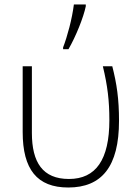

<svg xmlns="http://www.w3.org/2000/svg" viewBox="-20 -825 613 855"><path d="M261 -606H285C318 -663 352 -748 362 -797V-805H309C301 -741 280 -663 261 -614ZM284 10C433 10 510 -83 510 -287C510 -384 500 -452 480 -530H438C459 -443 467 -376 467 -290C467 -114 407 -28 287 -28C170 -28 122 -102 122 -233V-530H81V-237C81 -71 145 10 284 10Z"/></svg>

Font: Kathrein 35 Thin
Style: Regular
Weight: 250
Designer: Lazydogs Typefoundry, based on Open Sans by Ascender Corporation
Foundry: Lazydogs Typefoundry
Version: Version 1.003;PS 001.003;hotconv 1.0.88;makeotf.lib2.5.64775